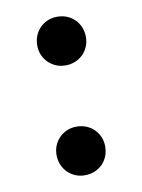

<svg xmlns="http://www.w3.org/2000/svg" viewBox="-62 -505 413 558"><g transform="rotate(-10 145.0 -226.0)"><path d="M216.8 -387.7Q216.8 -418 196.3 -439.5Q174.8 -460 144.5 -460Q115.2 -460 93.8 -439.5Q73.2 -418 73.2 -387.7Q73.2 -358.4 93.8 -336.9Q115.2 -316.4 144.5 -316.4Q174.8 -316.4 196.3 -336.9Q216.8 -358.4 216.8 -387.7ZM216.8 -64.5Q216.8 -93.8 196.3 -115.2Q174.8 -135.7 144.5 -135.7Q115.2 -135.7 93.8 -115.2Q73.2 -93.8 73.2 -64.5Q73.2 -34.2 93.8 -12.7Q115.2 7.8 144.5 7.8Q174.8 7.8 196.3 -12.7Q216.8 -34.2 216.8 -64.5Z"/></g></svg>

Font: DaxlinePro-Medium
Style: Medium
Weight: 400
Designer: Hans Reichel
Version: Version 7.502; 2006